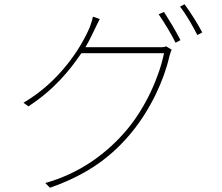

<svg xmlns="http://www.w3.org/2000/svg" viewBox="-20 -833 1040 899"><path d="M927 -681C907 -720 871 -777 844 -813L823 -802C852 -765 881 -714 904 -669L927 -681ZM825 -645C803 -689 770 -742 748 -777L723 -766C748 -729 783 -673 802 -633L825 -645ZM597 -214C684 -320 748 -457 773 -569C775 -576 779 -591 784 -600L758 -616C748 -611 739 -612 716 -612H380C398 -642 410 -669 422 -693C430 -709 438 -727 447 -744L415 -755C412 -738 404 -716 400 -705C361 -612 260 -451 90 -352L113 -335C233 -413 306 -503 361 -584H748C726 -475 664 -334 577 -229C482 -115 355 -22 192 24L214 46C400 -19 510 -108 597 -214Z"/></svg>

Font: Glow Sans SC Normal Thin
Style: Regular
Weight: 100
Designer: Ryoko NISHIZUKA (kana, bopomofo & ideographs); Paul D. Hunt (Latin, Greek & Cyrillic); Sandoll Communications, Soo-young
Version: Version 0.93